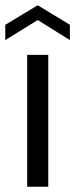

<svg xmlns="http://www.w3.org/2000/svg" viewBox="-26 -708 285 728"><path d="M239 -556 117 -632 -6 -556V-614L117 -688L239 -614ZM77 -500H157V0H77Z"/></svg>

Font: Albert Sans
Style: Regular
Weight: 400
Designer: Andreas Rasmussen
Foundry: a.Foundry
Version: Version 1.025